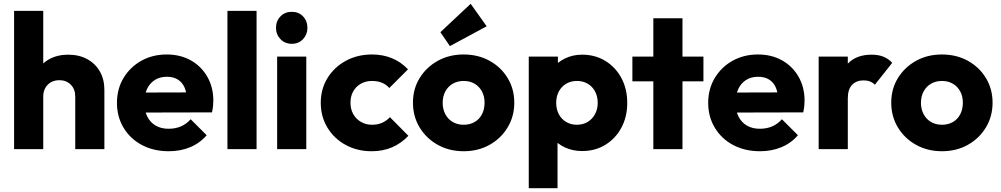

<svg xmlns="http://www.w3.org/2000/svg" viewBox="-20 -783 5253 1008"><path d="M375 0V-277Q375 -315 351.5 -338.5Q328 -362 292 -362Q267 -362 248 -351.5Q229 -341 218 -321.5Q207 -302 207 -277L148 -306Q148 -363 172 -406Q196 -449 239 -472.5Q282 -496 338 -496Q395 -496 438 -472.5Q481 -449 504.5 -407.5Q528 -366 528 -311V0ZM54 0V-726H207V0Z M866 11Q787 11 725.5 -21.5Q664 -54 629 -112Q594 -170 594 -243Q594 -316 628.5 -373.5Q663 -431 722 -464Q781 -497 855 -497Q927 -497 982 -466Q1037 -435 1068.5 -380Q1100 -325 1100 -254Q1100 -241 1098.5 -226.5Q1097 -212 1093 -193L674 -192V-297L1028 -298L962 -254Q961 -296 949 -323.5Q937 -351 913.5 -365.5Q890 -380 856 -380Q820 -380 793.5 -363.5Q767 -347 752.5 -317Q738 -287 738 -244Q738 -201 753.5 -170.5Q769 -140 797.5 -123.5Q826 -107 865 -107Q901 -107 930 -119.5Q959 -132 981 -157L1065 -73Q1029 -31 978 -10Q927 11 866 11Z M1174 0V-726H1327V0Z M1435 0V-486H1588V0ZM1512 -553Q1476 -553 1452.5 -577.5Q1429 -602 1429 -637Q1429 -673 1452.5 -697Q1476 -721 1512 -721Q1548 -721 1571 -697Q1594 -673 1594 -637Q1594 -602 1571 -577.5Q1548 -553 1512 -553Z M1931 11Q1856 11 1795 -22Q1734 -55 1699 -113Q1664 -171 1664 -243Q1664 -316 1699.5 -373.5Q1735 -431 1796 -464Q1857 -497 1933 -497Q1990 -497 2037.5 -477.5Q2085 -458 2122 -419L2024 -321Q2007 -340 1984.5 -349Q1962 -358 1933 -358Q1900 -358 1874.5 -343.5Q1849 -329 1834.5 -303.5Q1820 -278 1820 -244Q1820 -210 1834.5 -184Q1849 -158 1875 -143Q1901 -128 1933 -128Q1963 -128 1986.5 -138.5Q2010 -149 2027 -168L2124 -70Q2086 -30 2038 -9.5Q1990 11 1931 11Z M2414 11Q2339 11 2278.5 -22.5Q2218 -56 2183 -114Q2148 -172 2148 -244Q2148 -316 2183 -373Q2218 -430 2278 -463.5Q2338 -497 2414 -497Q2490 -497 2550 -464Q2610 -431 2645 -373.5Q2680 -316 2680 -244Q2680 -172 2645 -114Q2610 -56 2550 -22.5Q2490 11 2414 11ZM2414 -128Q2447 -128 2472 -142.5Q2497 -157 2510.5 -183.5Q2524 -210 2524 -244Q2524 -278 2510 -303.5Q2496 -329 2471.5 -343.5Q2447 -358 2414 -358Q2382 -358 2357 -343.5Q2332 -329 2318 -303Q2304 -277 2304 -243Q2304 -210 2318 -183.5Q2332 -157 2357 -142.5Q2382 -128 2414 -128ZM2342 -541 2292 -614 2451 -763 2535 -645Z M3036 10Q2987 10 2946 -9Q2905 -28 2879 -61.5Q2853 -95 2849 -138V-343Q2853 -386 2879 -421Q2905 -456 2946 -476Q2987 -496 3036 -496Q3105 -496 3158.5 -463Q3212 -430 3242.5 -373Q3273 -316 3273 -243Q3273 -170 3242.5 -113Q3212 -56 3158.5 -23Q3105 10 3036 10ZM2756 205V-486H2909V-361L2884 -243L2907 -125V205ZM3008 -128Q3041 -128 3065.5 -143Q3090 -158 3104 -184Q3118 -210 3118 -243Q3118 -277 3104 -303Q3090 -329 3065.5 -343.5Q3041 -358 3009 -358Q2977 -358 2952.5 -343.5Q2928 -329 2914 -303Q2900 -277 2900 -243Q2900 -210 2913.5 -184Q2927 -158 2952 -143Q2977 -128 3008 -128Z M3410 0V-687H3563V0ZM3300 -356V-486H3673V-356Z M3970 11Q3891 11 3829.5 -21.5Q3768 -54 3733 -112Q3698 -170 3698 -243Q3698 -316 3732.5 -373.5Q3767 -431 3826 -464Q3885 -497 3959 -497Q4031 -497 4086 -466Q4141 -435 4172.5 -380Q4204 -325 4204 -254Q4204 -241 4202.5 -226.5Q4201 -212 4197 -193L3778 -192V-297L4132 -298L4066 -254Q4065 -296 4053 -323.5Q4041 -351 4017.5 -365.5Q3994 -380 3960 -380Q3924 -380 3897.5 -363.5Q3871 -347 3856.5 -317Q3842 -287 3842 -244Q3842 -201 3857.5 -170.5Q3873 -140 3901.5 -123.5Q3930 -107 3969 -107Q4005 -107 4034 -119.5Q4063 -132 4085 -157L4169 -73Q4133 -31 4082 -10Q4031 11 3970 11Z M4278 0V-486H4431V0ZM4431 -267 4367 -317Q4386 -402 4431 -449Q4476 -496 4556 -496Q4591 -496 4617.5 -485.5Q4644 -475 4664 -453L4573 -338Q4563 -349 4548 -355Q4533 -361 4514 -361Q4476 -361 4453.5 -337.5Q4431 -314 4431 -267Z M4925 11Q4850 11 4789.5 -22.5Q4729 -56 4694 -114Q4659 -172 4659 -244Q4659 -316 4694 -373Q4729 -430 4789 -463.5Q4849 -497 4925 -497Q5001 -497 5061 -464Q5121 -431 5156 -373.5Q5191 -316 5191 -244Q5191 -172 5156 -114Q5121 -56 5061 -22.5Q5001 11 4925 11ZM4925 -128Q4958 -128 4983 -142.5Q5008 -157 5021.5 -183.5Q5035 -210 5035 -244Q5035 -278 5021 -303.5Q5007 -329 4982.5 -343.5Q4958 -358 4925 -358Q4893 -358 4868 -343.5Q4843 -329 4829 -303Q4815 -277 4815 -243Q4815 -210 4829 -183.5Q4843 -157 4868 -142.5Q4893 -128 4925 -128Z"/></svg>

Font: Outfit Thin
Style: Bold
Weight: 700
Version: Version 1.100;gftools[0.9.27]